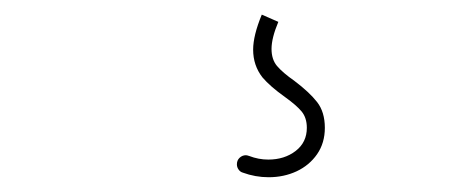

<svg xmlns="http://www.w3.org/2000/svg" viewBox="-20 -33 632 260"><path d="M300.8 189.5Q300.8 184.1 304.4 180.7Q308.1 177.2 313 177.2Q314.5 177.2 317.4 178.2Q330.1 183.1 343.3 183.1Q365.2 183.1 380.4 171.4Q395.5 159.7 395.5 140.1Q395.5 126.5 388.4 117.9Q381.3 109.4 366.2 98.6Q345.7 84 335.4 71.8Q322.8 55.7 322.8 34.2Q322.8 15.1 334.5 -13.2L356.9 -3.4Q347.7 18.6 347.7 33.2Q347.7 47.4 355 56.2Q362.8 65.4 378.9 76.7Q398.9 91.8 409.4 105.2Q419.9 118.7 419.9 140.1Q419.9 160.6 409.4 175.8Q398.9 190.9 381.6 199Q364.3 207 343.8 207Q325.7 207 308.6 200.7Q305.2 199.7 303 196.5Q300.8 193.4 300.8 189.5Z"/></svg>

Font: Velvelyne Light
Style: Regular
Weight: 200
Designer: Manon Van der Borght et Mariel Nils
Foundry: Velvetyne
Version: Version 1.070